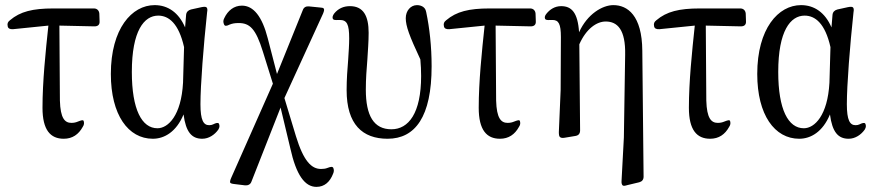

<svg xmlns="http://www.w3.org/2000/svg" viewBox="-20 -541 3416 750"><path d="M10 -439C11 -430 19 -426 31 -427L169 -441C158 -338 146 -222 146 -120C146 -33 177 1 229 1C263 1 287 -16 303 -45C309 -54 309 -60 307 -68C305 -74 297 -71 284 -66C277 -63 269 -61 259 -61C233 -61 216 -79 214 -148L212 -441L349 -438C362 -438 370 -444 369 -458L368 -488C367 -500 359 -508 347 -508H188C108 -508 59 -496 19 -462C10 -455 8 -449 10 -439Z M577 1C622 1 669 -26 697 -94C706 -25 729 1 770 1C796 1 819 -15 833 -35C839 -45 838 -52 835 -58C832 -63 824 -61 812 -55C808 -53 803 -52 797 -52C775 -52 763 -71 763 -134C763 -208 775 -363 789 -493C791 -503 790 -509 787 -512C784 -515 777 -515 767 -513L726 -504C715 -501 708 -494 707 -483L703 -434C678 -492 636 -521 584 -521C495 -521 413 -429 413 -252C413 -92 481 1 577 1ZM495 -260C495 -421 543 -480 598 -480C639 -480 678 -450 699 -357L695 -218C688 -90 637 -40 595 -40C534 -40 495 -113 495 -260Z M879 172C880 175 886 177 896 178L937 183C948 184 958 180 962 169L1076 -121L1114 38C1137 143 1171 189 1216 189C1248 189 1269 169 1281 138C1285 129 1285 123 1282 115C1279 109 1272 110 1259 115C1252 118 1243 119 1234 119C1197 119 1166 89 1136 -9L1091 -158L1242 -488C1246 -498 1247 -503 1245 -507C1243 -511 1237 -511 1227 -512L1187 -516C1176 -517 1167 -513 1163 -502L1062 -252L1026 -391C1004 -477 970 -519 925 -519C894 -519 870 -500 856 -470C851 -461 852 -453 855 -446C858 -438 865 -439 877 -445C887 -449 897 -451 912 -451C955 -451 979 -430 1007 -339L1046 -214L883 154C879 163 878 169 879 172Z M1494 1C1602 1 1666 -85 1666 -282C1666 -360 1658 -431 1645 -493C1643 -502 1641 -508 1633 -514C1627 -518 1619 -521 1609 -521C1584 -521 1565 -499 1565 -470C1565 -439 1579 -401 1622 -309C1624 -287 1625 -265 1625 -244C1625 -99 1576 -36 1509 -36C1440 -36 1409 -89 1409 -191C1409 -233 1412 -271 1415 -308C1417 -343 1420 -377 1420 -413C1420 -478 1400 -517 1347 -517C1321 -517 1301 -507 1286 -489C1279 -480 1278 -473 1280 -468C1282 -463 1289 -462 1301 -463C1303 -463 1305 -463 1307 -463C1335 -463 1344 -447 1344 -391C1344 -366 1342 -338 1340 -307C1337 -271 1334 -231 1334 -189C1334 -55 1396 1 1494 1Z M1714 -439C1715 -430 1723 -426 1735 -427L1873 -441C1862 -338 1850 -222 1850 -120C1850 -33 1881 1 1933 1C1967 1 1991 -16 2007 -45C2013 -54 2013 -60 2011 -68C2009 -74 2001 -71 1988 -66C1981 -63 1973 -61 1963 -61C1937 -61 1920 -79 1918 -148L1916 -441L2053 -438C2066 -438 2074 -444 2073 -458L2072 -488C2071 -500 2063 -508 2051 -508H1892C1812 -508 1763 -496 1723 -462C1714 -455 1712 -449 1714 -439Z M2171 -396 2170 -189 2163 -25C2163 -15 2164 -9 2167 -6C2170 -3 2176 -1 2186 -3L2228 -10C2240 -12 2246 -19 2246 -32L2243 -368C2270 -429 2311 -457 2346 -457C2392 -457 2424 -425 2422 -327L2417 -4L2408 164C2407 174 2409 180 2412 183C2415 186 2421 185 2431 182L2477 171C2488 168 2494 161 2494 149L2489 -343C2488 -481 2431 -521 2376 -521C2333 -521 2274 -486 2242 -415C2237 -493 2212 -517 2172 -517C2147 -517 2128 -504 2115 -488C2108 -480 2107 -473 2109 -468C2111 -463 2118 -462 2130 -463C2133 -463 2135 -463 2138 -463C2162 -463 2171 -448 2171 -396Z M2535 -439C2536 -430 2544 -426 2556 -427L2694 -441C2683 -338 2671 -222 2671 -120C2671 -33 2702 1 2754 1C2788 1 2812 -16 2828 -45C2834 -54 2834 -60 2832 -68C2830 -74 2822 -71 2809 -66C2802 -63 2794 -61 2784 -61C2758 -61 2741 -79 2739 -148L2737 -441L2874 -438C2887 -438 2895 -444 2894 -458L2893 -488C2892 -500 2884 -508 2872 -508H2713C2633 -508 2584 -496 2544 -462C2535 -455 2533 -449 2535 -439Z M3102 1C3147 1 3194 -26 3222 -94C3231 -25 3254 1 3295 1C3321 1 3344 -15 3358 -35C3364 -45 3363 -52 3360 -58C3357 -63 3349 -61 3337 -55C3333 -53 3328 -52 3322 -52C3300 -52 3288 -71 3288 -134C3288 -208 3300 -363 3314 -493C3316 -503 3315 -509 3312 -512C3309 -515 3302 -515 3292 -513L3251 -504C3240 -501 3233 -494 3232 -483L3228 -434C3203 -492 3161 -521 3109 -521C3020 -521 2938 -429 2938 -252C2938 -92 3006 1 3102 1ZM3020 -260C3020 -421 3068 -480 3123 -480C3164 -480 3203 -450 3224 -357L3220 -218C3213 -90 3162 -40 3120 -40C3059 -40 3020 -113 3020 -260Z"/></svg>

Font: 寒蝉锦书宋 CompactLight
Style: Bold
Weight: 400
Width: 4
Designer: 寒蝉锦书宋{Warren} 思源宋体{Ryoko NISHIZUKA 西塚涼子 (kana & ideographs); Frank Grießhammer (Latin, Greek & Cyrillic); Wenlong ZHANG 
Foundry: Adobe & ChillType
Version: Version 2.000;Glyphs 3.1.1 (3135)